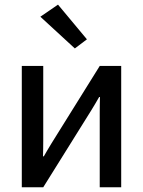

<svg xmlns="http://www.w3.org/2000/svg" viewBox="-20 -793 605 813"><path d="M72.3 0V-513.7H163.1V-196.8Q163.1 -182.1 162.8 -163.8Q162.6 -145.5 162.1 -130.9H165.5Q172.4 -143.1 180.9 -157.5Q189.5 -171.9 198.7 -187L402.3 -513.7H493.2V0H402.3V-316.4Q402.3 -331.1 402.6 -349.4Q402.8 -367.7 403.3 -382.3H399.9Q393.1 -370.1 384.5 -355.7Q376 -341.3 366.7 -326.2L163.1 0ZM296.9 -587.9 150.9 -722.2 225.6 -773.4 348.1 -626.5Z"/></svg>

Font: RobotoFlex
Style: Regular
Weight: 400
Designer: Berlow after Robertson
Foundry: Google
Version: Version 2.136